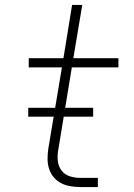

<svg xmlns="http://www.w3.org/2000/svg" viewBox="-20 -755 540 775"><path d="M304 0Q284 0 263.5 -3.5Q243 -7 226 -16Q209 -25 196.5 -40Q184 -55 178 -74Q172 -93 172 -113.5Q172 -134 175 -155L230 -483H96V-520H236L271 -735H312L276 -520H458V-483H270L215 -149Q211 -126 213.5 -104.5Q216 -83 228.5 -66.5Q241 -50 261.5 -43.5Q282 -37 304 -37H375V0ZM356 -284H94V-320H356Z"/></svg>

Font: Iosevka SS04 Extralight
Style: Italic
Weight: 200
Italic angle: -9°
Monospace: yes
Designer: Belleve Invis
Foundry: Belleve Invis
Version: Version 19.0.0; ttfautohint (v1.8.4)